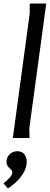

<svg xmlns="http://www.w3.org/2000/svg" viewBox="-36 -785 284 1092"><path d="M227 -765 131 -57 132 0H37L133 -708V-765ZM62 75Q89 75 102.5 92.5Q116 110 116 135Q116 165 100 194Q84 223 59.5 246.5Q35 270 9 287L-16 258Q-7 250 4.5 240Q16 230 25 218Q34 206 34 196Q34 186 25.5 178.5Q17 171 9 161Q1 151 1 135Q1 109 19.5 92Q38 75 62 75Z"/></svg>

Font: Rosario Medium
Style: Italic
Weight: 500
Italic angle: -8.05°
Version: Version 1.201